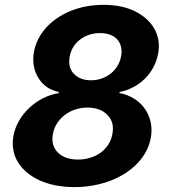

<svg xmlns="http://www.w3.org/2000/svg" viewBox="-20 -757 700 787"><path d="M34.8 -198.2Q40.5 -231.5 57.7 -261.4Q74.9 -291.2 100 -314.8Q125 -338.4 156.2 -354.2Q187.5 -370 220.9 -375.4V-380Q165.1 -391.7 137.1 -437.9Q109 -483.7 119 -543.7Q129.3 -599.4 169 -643.5Q188.9 -665.5 214.5 -682.9Q240.1 -700.3 270.1 -712.4Q300.1 -724.4 333.8 -730.8Q367.5 -737.2 404.1 -737.2Q478.7 -737.2 532 -711.3Q558.9 -698.2 579.2 -680.2Q599.4 -662.3 612 -640.4Q624.6 -618.6 629.1 -593Q633.5 -567.5 628.6 -539.1Q623.2 -508.9 609.2 -482.2Q595.2 -455.6 574.2 -434.8Q553.3 -414.1 526.8 -399.9Q500.4 -385.7 469.8 -380V-375.4Q501.8 -369.7 528.2 -353.5Q554.7 -337.4 572.3 -313.2Q589.8 -289.1 597.1 -258.5Q604.4 -228 598.4 -193.5Q588.4 -136 544.7 -89.1Q523.4 -66.4 495.2 -47.9Q467 -29.5 433.8 -16.7Q400.6 -3.9 362.9 3Q325.3 9.9 284.8 9.9Q204.5 9.9 142.8 -17.4Q112.9 -31.2 90.4 -50.1Q67.8 -68.9 53.8 -91.8Q39.8 -114.7 34.8 -141.5Q29.8 -168.3 34.8 -198.2ZM217.7 -131.4Q246.1 -103 299.7 -103Q324.9 -103 348.5 -109.9Q372.2 -116.8 391.2 -130.3Q410.2 -143.8 423.5 -163.9Q436.8 -183.9 441.1 -209.9Q449.2 -257.5 419.7 -286.6Q390.3 -316.1 338.4 -316.1Q313.2 -316.1 289.4 -308.4Q265.6 -300.8 246.4 -286.4Q227.3 -272 214 -251.6Q200.6 -231.2 196.4 -205.3Q188.9 -159.8 217.7 -131.4ZM283 -454.2Q308.2 -427.9 353 -427.9Q375.7 -427.9 396.3 -435Q416.9 -442.1 433.4 -455.1Q449.9 -468 461.3 -486.5Q472.7 -505 476.6 -527.7Q480.5 -549 475.9 -566.4Q471.2 -583.8 459.9 -596.1Q448.5 -608.3 430.6 -614.9Q412.6 -621.4 389.9 -621.4Q367.2 -621.4 346.4 -614.7Q325.6 -608 308.8 -595.3Q291.9 -582.7 280.5 -564.6Q269.2 -546.5 265.3 -523.4Q258.2 -480.1 283 -454.2Z"/></svg>

Font: Inter P
Style: Bold Italic
Weight: 700
Italic angle: 9.39999°
Designer: Rasmus Andersson
Foundry: rsms
Version: Version 3.018;git-588b23468